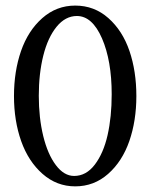

<svg xmlns="http://www.w3.org/2000/svg" viewBox="-20 -661 537 684"><path d="M248 -641.1Q315.9 -641.1 366.2 -596.4Q416.5 -551.8 441.2 -479.5Q465.8 -407.2 465.8 -318.8Q465.8 -231 440.7 -158.4Q415.5 -85.9 365.2 -41.5Q314.9 2.9 248 2.9Q182.1 2.9 131.6 -41.5Q81.1 -85.9 55.4 -158.4Q29.8 -231 29.8 -318.8Q29.8 -406.7 54.9 -479.2Q80.1 -551.8 130.6 -596.4Q181.2 -641.1 248 -641.1ZM118.2 -319.8Q118.2 -241.7 134 -176.5Q149.9 -111.3 179 -72.8Q208 -34.2 244.1 -34.2Q287.1 -34.2 317.9 -74.7Q348.6 -115.2 363.3 -179.9Q377.9 -244.6 377.9 -325.2Q377.9 -444.8 343.3 -524.4Q308.6 -604 253.9 -604Q212.9 -604 181.6 -565.7Q150.4 -527.3 134.3 -463.1Q118.2 -398.9 118.2 -319.8Z"/></svg>

Font: Crimson
Style: Roman
Weight: 400
Version: Version 0.8